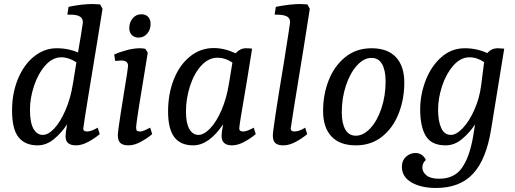

<svg xmlns="http://www.w3.org/2000/svg" viewBox="-20 -716 2563 955"><path d="M40 -167Q40 -253 69.5 -324Q99 -395 150 -435.5Q201 -476 262 -476Q295 -476 323.5 -469.5Q352 -463 368 -455Q373 -484 382 -537.5Q391 -591 392 -602Q395 -643 333 -643H315L321 -682Q387 -696 441 -696Q454 -696 478 -694L490 -672L463 -505Q440 -365 420 -243Q400 -121 394 -76Q394 -62 413 -62Q434 -62 466 -81L476 -49Q453 -29 420 -11Q387 7 358 7Q306 7 306 -38Q306 -56 314 -98Q285 -54 247.5 -23.5Q210 7 167 7Q105 7 72.5 -33Q40 -73 40 -167ZM343 -301 360 -406Q322 -431 285 -431Q241 -431 205 -390Q169 -349 149 -288Q129 -227 129 -171Q129 -106 146.5 -75.5Q164 -45 193 -45Q220 -45 250 -77Q280 -109 305.5 -167.5Q331 -226 343 -301Z M566 -45Q566 -59 579.5 -146.5Q593 -234 597 -257Q617 -377 617 -388Q617 -415 584 -415Q577 -415 553 -413L548 -445Q569 -455 606.5 -465.5Q644 -476 676 -476Q691 -476 703 -473L715 -454Q657 -106 657 -84Q657 -71 660.5 -66.5Q664 -62 676 -62Q687 -62 702.5 -69Q718 -76 727 -81L737 -49Q714 -29 681 -11Q648 7 620 7Q591 7 578.5 -5Q566 -17 566 -45ZM623 -576Q623 -605 640 -625Q657 -645 683 -645Q705 -645 717 -632Q729 -619 729 -597Q729 -568 712 -548.5Q695 -529 669 -529Q648 -529 635.5 -542Q623 -555 623 -576Z M816 -161Q816 -249 844.5 -321Q873 -393 925 -435Q977 -477 1043 -477Q1096 -477 1152 -451Q1175 -476 1203 -476Q1219 -476 1234 -474Q1203 -281 1203 -283Q1170 -93 1170 -77Q1170 -62 1189 -62Q1201 -62 1216.5 -68.5Q1232 -75 1242 -81L1252 -49Q1229 -29 1196 -11Q1163 7 1134 7Q1082 7 1082 -41Q1082 -58 1090 -98Q1019 7 941 7Q878 7 847 -34Q816 -75 816 -161ZM1119 -301 1136 -405Q1099 -429 1063 -429Q1017 -429 981 -389.5Q945 -350 925 -287.5Q905 -225 905 -161Q905 -103 922 -74Q939 -45 967 -45Q994 -45 1025 -77Q1056 -109 1081.5 -167.5Q1107 -226 1119 -301Z M1337 -42Q1337 -73 1393 -411Q1423 -600 1423 -606Q1423 -624 1409 -633Q1395 -642 1361 -643H1346L1352 -682Q1425 -696 1472 -696Q1485 -696 1509 -694L1521 -672L1490 -476Q1426 -85 1426 -77Q1426 -62 1444 -62Q1468 -62 1498 -81L1508 -49Q1485 -29 1452 -11Q1419 7 1389 7Q1362 7 1349.5 -4.5Q1337 -16 1337 -42Z M1587 -164Q1587 -246 1615 -317Q1643 -388 1697.5 -432Q1752 -476 1828 -476Q1908 -476 1949.5 -431.5Q1991 -387 1991 -305Q1991 -223 1963 -151.5Q1935 -80 1880.5 -36.5Q1826 7 1750 7Q1670 7 1628.5 -37.5Q1587 -82 1587 -164ZM1898 -311Q1898 -366 1880.5 -397Q1863 -428 1828 -428Q1790 -428 1756 -391Q1722 -354 1701 -291.5Q1680 -229 1680 -157Q1680 -103 1697.5 -72Q1715 -41 1750 -41Q1787 -41 1821.5 -77.5Q1856 -114 1877 -176.5Q1898 -239 1898 -311Z M1979 113Q1979 82 1999.5 63.5Q2020 45 2047 45Q2064 45 2077.5 54Q2091 63 2098 80Q2081 94 2081 117Q2081 140 2101.5 156.5Q2122 173 2164 173Q2240 173 2278 118.5Q2316 64 2333 -36L2343 -97Q2314 -54 2277 -23.5Q2240 7 2197 7Q2126 7 2098 -39.5Q2070 -86 2070 -172Q2070 -245 2097 -315.5Q2124 -386 2174.5 -431Q2225 -476 2292 -476Q2351 -476 2404 -452Q2424 -476 2456 -476Q2466 -476 2488 -474L2423 -74Q2399 77 2333 148Q2267 219 2149 219Q2075 219 2027 191.5Q1979 164 1979 113ZM2373 -290 2388 -407Q2353 -431 2315 -431Q2271 -431 2235 -390Q2199 -349 2179 -288Q2159 -227 2159 -171Q2159 -114 2174.5 -79.5Q2190 -45 2223 -45Q2250 -45 2282.5 -79.5Q2315 -114 2340 -171Q2365 -228 2373 -290Z"/></svg>

Font: Caladea
Style: Italic
Weight: 400
Italic angle: -9°
Designer: Carolina Giovagnoli and Andres Torresi
Foundry: Carolina Giovagnoli & Andres Torresi
Version: Version 1.001